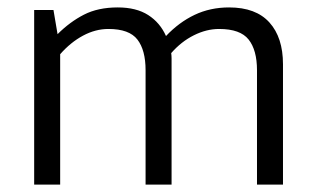

<svg xmlns="http://www.w3.org/2000/svg" viewBox="-20 -497 854 517"><path d="M142 0H72V-470H124L135 -405Q168 -438 206 -457.5Q244 -477 297 -477Q347 -477 379 -456.5Q411 -436 427 -400Q462 -437 504 -457Q546 -477 597 -477Q669 -477 705.5 -436.5Q742 -396 742 -324V0H672V-308Q672 -362 649.5 -390.5Q627 -419 570 -419Q536 -419 502 -402Q468 -385 441 -354Q442 -347 442 -339V-324V0H372V-308Q372 -362 350 -390.5Q328 -419 272 -419Q237 -419 203.5 -401Q170 -383 142 -351Z"/></svg>

Font: Mukta Light
Style: Regular
Weight: 300
Designer: Girish Dalvi and Yashodeep Gholap
Foundry: Ek Type
Version: Version 2.538;PS 1.002;hotconv 16.6.51;makeotf.lib2.5.65220;